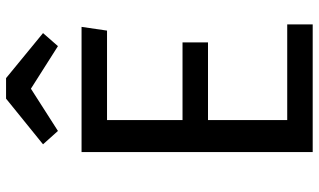

<svg xmlns="http://www.w3.org/2000/svg" viewBox="-224 -802 1027 618"><g transform="rotate(-90 289.0 -493.5)"><path d="M176 -820 312 -907 449 -820 491 -868 346 -987H280L133 -868ZM511 -744H108V0H519V-82H211V-337H461V-419H211V-662H499Z"/></g></svg>

Font: Glow Sans SC Normal Medium
Style: Regular
Weight: 600
Designer: Ryoko NISHIZUKA (kana, bopomofo & ideographs); Paul D. Hunt (Latin, Greek & Cyrillic); Sandoll Communications, Soo-young
Version: Version 0.93